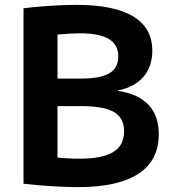

<svg xmlns="http://www.w3.org/2000/svg" viewBox="-20 -760 709 790"><path d="M300 10Q254.3 10 193 6.2Q131.7 2.3 76.7 -4V-726Q115 -730.7 153.3 -733.7Q191.7 -736.7 227.7 -738.3Q263.7 -740 293.3 -740Q449 -740 527.8 -692.7Q606.6 -645.3 606.6 -551.3Q606.6 -486 569.8 -443.5Q533 -401 465.3 -388V-386Q548.6 -374 591 -328.8Q633.3 -283.7 633.3 -207.3Q633.3 -99.7 549.3 -44.8Q465.3 10 300 10ZM174 -116.3Q202 -112.3 239.3 -109.6Q276.6 -107 306.7 -107Q401.4 -107 445.9 -134.3Q490.4 -161.6 490.4 -220Q490.4 -275 448.9 -299.2Q407.4 -323.4 313.3 -323.4H146.7V-436.7H313.3Q393.3 -436.7 430 -458.7Q466.7 -480.7 466.7 -527.3Q466.7 -576.7 427.5 -599.9Q388.3 -623 306.7 -623Q291.7 -623 274 -622Q256.3 -621 232.3 -619.2Q208.3 -617.4 173.3 -613.7L216.6 -687V-43Z"/></svg>

Font: M PLUS 2 Thin
Style: Regular
Weight: 100
Designer: Coji Morishita
Foundry: UNDERFOREST DESIGN
Version: Version 1.001